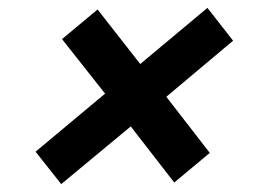

<svg xmlns="http://www.w3.org/2000/svg" viewBox="-20 -606 640 486"><path d="M135 -140 70 -222 246 -369 137 -507 227 -582 335 -444 505 -586 570 -503 401 -361 511 -219 421 -144 311 -286Z"/></svg>

Font: Mona Sans ExtraLight
Style: Bold Italic
Weight: 700
Italic angle: -11.6951°
Version: Version 2.000